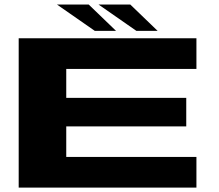

<svg xmlns="http://www.w3.org/2000/svg" viewBox="-20 -848 992 868"><path d="M64.5 0V-675H868V-536.5H279.5V-405.5H822V-276.5H279.5V-138.5H868V0ZM596.5 -708.5 425.5 -827.5H569L692.5 -708.5ZM408.5 -708.5 237.5 -827.5H381L504.5 -708.5Z"/></svg>

Font: Anybody UltraExpanded Regular
Style: Bold
Weight: 700
Width: 9
Designer: Tyler Finck
Foundry: Etcetera Type Company
Version: Version 1.010; ttfautohint (v1.8.3) -l 8 -r 50 -G 200 -x 14 